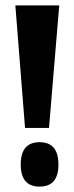

<svg xmlns="http://www.w3.org/2000/svg" viewBox="-20 -680 276 713"><path d="M73 -205 37 -660H200L162 -205ZM127 13Q57 13 57 -69Q57 -152 127 -152Q197 -152 197 -69Q197 13 127 13Z"/></svg>

Font: Bricolage Grotesque 12pt Condensed Bricolage Grotesque 10pt Condensed Regular
Style: Bold
Weight: 700
Width: 3
Designer: Mathieu Triay
Foundry: Atelier Triay
Version: Version 1.001; ttfautohint (v1.8.4.7-5d5b);gftools[0.9.33.de